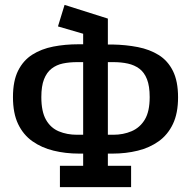

<svg xmlns="http://www.w3.org/2000/svg" viewBox="-20 -725 781 785"><path d="M225 40V-47H320V-97H303Q248 -97 199 -109Q150 -121 112.5 -147.5Q75 -174 54 -218Q33 -262 33 -328Q33 -394 54 -436Q75 -478 112 -501.5Q149 -525 197.5 -534.5Q246 -544 301 -544H320V-587L217 -617L244 -705L421 -649V-543H440Q495 -542 543.5 -532.5Q592 -523 629 -500Q666 -477 687 -435Q708 -393 708 -327Q708 -262 687 -218Q666 -174 629 -147.5Q592 -121 543.5 -109Q495 -97 440 -97H421V-47H516V40ZM295 -174H320V-471H296Q264 -471 237.5 -465.5Q211 -460 191 -444.5Q171 -429 160 -401Q149 -373 149 -328Q149 -269 168 -235.5Q187 -202 220.5 -188Q254 -174 295 -174ZM421 -174H443Q484 -174 518 -188.5Q552 -203 572 -236Q592 -269 592 -328Q592 -373 581 -401Q570 -429 550 -444Q530 -459 503 -465Q476 -471 443 -471H421Z"/></svg>

Font: Podkova SemiBold
Style: Regular
Weight: 600
Designer: Ilya Yudin
Foundry: Cyreal (www.cyreal.org)
Version: Version 2.103